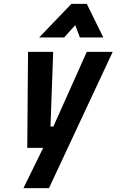

<svg xmlns="http://www.w3.org/2000/svg" viewBox="-20 -770 607 1000"><path d="M126 -500H257L243 -111H258L432 -500H567L235 210H102L205 0H122ZM184 -575 352 -750H432L518 -575H396L372 -639L314 -575Z"/></svg>

Font: Titillium Web
Style: Bold Italic
Weight: 700
Italic angle: -13°
Version: Version 1.001;PS 57.000;hotconv 1.0.70;makeotf.lib2.5.55311